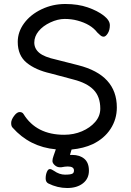

<svg xmlns="http://www.w3.org/2000/svg" viewBox="-20 -733 657 963"><path d="M332 44H342Q380 44 403 63.5Q426 83 426 123Q426 163 396 186.5Q366 210 317 210Q268 210 222 187Q209 180 209 162Q209 144 215 129.5Q221 115 230 115Q238 115 251 124Q278 143 306 143Q334 143 343 138Q351 134 351 122Q351 102 320 102Q307 102 287 106H286H281Q266 106 254.5 95.5Q243 85 243 74.5Q243 64 248.5 49Q254 34 260 16Q129 4 43 -93Q36 -100 36 -116Q36 -132 50.5 -151.5Q65 -171 78.5 -171Q92 -171 98 -161Q162 -57 302 -57Q350 -57 391 -74.5Q432 -92 457.5 -121.5Q483 -151 483 -188Q483 -248 449.5 -282.5Q416 -317 349 -334L233 -365Q158 -382 113.5 -418.5Q69 -455 69 -523Q69 -573 101 -616.5Q133 -660 188.5 -686.5Q244 -713 307.5 -713Q371 -713 420 -696Q469 -679 500 -655Q531 -631 531 -606.5Q531 -582 520.5 -565.5Q510 -549 500 -549Q490 -549 481 -558L468 -570Q436 -612 368 -630Q339 -638 304.5 -638Q270 -638 232.5 -620.5Q195 -603 173.5 -576.5Q152 -550 152 -519.5Q152 -489 177 -468Q202 -447 262 -434L372 -406Q566 -357 566 -194Q566 -135 534.5 -86.5Q503 -38 445 -10Q400 11 339 17L331 44Q331 44 332 44Z"/></svg>

Font: Moon Stars Kai
Style: Bold
Weight: 700
Designer: GuiWonder
Version: Version 1.101